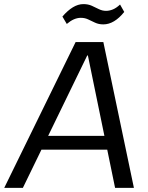

<svg xmlns="http://www.w3.org/2000/svg" viewBox="-50 -902 709 922"><path d="M313.1 -700H446.3L593 0H502.6L372 -635.8H369L59.9 0H-29.6ZM140.3 -249.5H491.7L483.1 -183.4H130.8ZM249.7 -822.5Q274.5 -851.4 299.8 -866.9Q325.2 -882.3 350.5 -882.3Q373.2 -882.3 390.6 -874.4Q407.9 -866.6 424.6 -858.2Q441.3 -849.9 459.2 -849.9Q475.8 -849.9 492.7 -857Q509.6 -864.2 526.5 -880.3L546.6 -844.7Q522.9 -815 497.7 -800Q472.6 -784.9 446 -784.9Q424.1 -784.9 406.4 -793.2Q388.7 -801.6 373 -809Q357.2 -816.4 338.2 -816.4Q321.4 -816.4 304.9 -809.2Q288.4 -802 270.7 -787Z"/></svg>

Font: Pathway Extreme 8pt Thin 12pt
Style: Italic
Weight: 100
Italic angle: -8°
Version: Version 1.001;gftools[0.9.26]